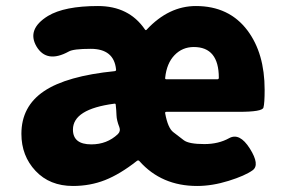

<svg xmlns="http://www.w3.org/2000/svg" viewBox="-20 -603 939 637"><path d="M222 14Q145 14 98 -36Q51 -86 51 -159Q51 -250 126 -300.5Q201 -351 361 -367Q366 -368 365 -373Q358 -441 281 -441Q223 -441 208 -432Q135 -392 101 -449Q68 -506 139 -550Q194 -583 305 -583Q408 -583 461 -505Q464 -501 467 -505Q540 -583 630 -583Q740 -583 801 -502Q858 -426 858 -305Q858 -260 854 -246Q850 -232 773 -232H532Q527 -232 528 -227Q537 -178 555 -164.5Q573 -151 589.5 -138Q606 -125 658 -125Q705 -125 740 -144.5Q775 -164 809 -110Q843 -56 818 -38Q793 -20 738.5 -3Q684 14 634 14Q516 14 443 -68Q439 -73 434 -69Q378 -25 328.5 -5.5Q279 14 222 14ZM283 -124Q335 -124 371 -158Q381 -168 376 -181Q367 -204 366.5 -220.5Q366 -237 364 -255Q364 -260 359 -259Q222 -241 222 -173Q222 -124 283 -124ZM528 -345Q527 -340 532 -340H701Q706 -340 706 -345Q706 -447 623 -447Q585 -447 559 -420Q533 -393 528 -345Z"/></svg>

Font: Resource Han Rounded JP Heavy
Style: Regular
Weight: 900
Designer: Cyano Hao (round all glyphs); Ryoko NISHIZUKA 西塚涼子 (kana, bopomofo & ideographs); Paul D. Hunt (Latin, Greek & Cyrillic)
Foundry: Cyano Hao
Version: 0.990